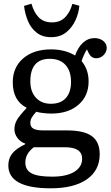

<svg xmlns="http://www.w3.org/2000/svg" viewBox="-20 -788 598 1038"><path d="M254 230Q25 230 25 106Q25 68 47 41Q69 14 116 -8V-12Q91 -20 74.5 -42Q58 -64 58 -89Q58 -116 71.5 -139.5Q85 -163 123 -203V-206Q49 -244 49 -343Q49 -424 105.5 -472.5Q162 -521 256 -521Q331 -521 386 -488Q402 -533 429 -557.5Q456 -582 490 -582Q519 -582 538 -567Q557 -552 557 -529Q557 -507 540 -490Q523 -473 500 -473Q474 -473 460 -500L450 -521Q434 -496 421 -458Q459 -412 459 -348Q459 -269 404 -221.5Q349 -174 257 -174Q235 -174 211.5 -177Q188 -180 176 -184Q158 -164 151 -151Q144 -138 144 -124Q144 -102 160.5 -92.5Q177 -83 214 -83H342Q434 -83 476.5 -52Q519 -21 519 46Q519 133 449.5 181.5Q380 230 254 230ZM255 -227Q308 -227 336 -258Q364 -289 364 -345Q364 -404 334 -437Q304 -470 249 -470Q144 -470 144 -348Q144 -293 174 -260Q204 -227 255 -227ZM262 167Q339 167 381.5 141Q424 115 424 70Q424 8 331 8H163Q117 42 117 91Q117 131 150.5 149Q184 167 262 167ZM256 -587Q209 -587 178 -611.5Q147 -636 131 -674.5Q115 -713 110 -756L150 -768Q164 -719 190.5 -693Q217 -667 261 -667Q306 -667 333 -695.5Q360 -724 371 -767L409 -757Q406 -718 388 -678.5Q370 -639 337.5 -613Q305 -587 256 -587Z"/></svg>

Font: Text Regular
Style: Regular
Weight: 400
Designer: Latin by Veronika Burian and Jose Scaglione. Greek by Irene Vlachou. Cyrillic by Vera Evstafieva.
Foundry: TypeTogether
Version: Version 3.002